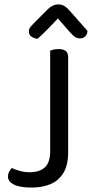

<svg xmlns="http://www.w3.org/2000/svg" viewBox="-20 -834 414 865"><path d="M206 -289H287V-148Q287 -88 264.5 -53Q242 -18 205 -3.5Q168 11 125 11Q69 11 42.5 -2.5Q16 -16 16 -38Q16 -52 22 -62Q28 -72 33 -77Q48 -70 69.5 -64Q91 -58 113 -58Q158 -58 182 -80Q206 -102 206 -152ZM287 -265H206V-606Q211 -608 221.5 -610.5Q232 -613 243 -613Q265 -613 276 -604.5Q287 -596 287 -576ZM241 -751Q225 -734 201.5 -709.5Q178 -685 149 -659Q132 -661 121 -669.5Q110 -678 110 -692Q110 -704 117.5 -713Q125 -722 136 -733L195 -792Q217 -814 242 -814Q258 -814 269 -807.5Q280 -801 292 -788L374 -695Q374 -680 364.5 -670.5Q355 -661 340 -661Q329 -661 319 -667Q309 -673 295 -689Z"/></svg>

Font: Baloo Tamma 2
Style: Regular
Weight: 400
Designer: Divya Kowshik, Shuchita Grover and Ek Type
Foundry: Ek Type
Version: Version 1.700